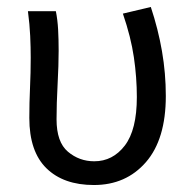

<svg xmlns="http://www.w3.org/2000/svg" viewBox="-20 -518 550 550"><path d="M249 12Q162 12 113 -36Q64 -84 64 -180Q64 -224 66 -267Q68 -310 68 -353Q68 -382 66.5 -415Q65 -448 60 -486H140Q145 -461 146.5 -433Q148 -405 148 -373Q148 -332 145 -276.5Q142 -221 142 -176Q142 -111 174.5 -83.5Q207 -56 250 -56Q303 -56 337.5 -101Q372 -146 372 -240Q372 -296 363.5 -354Q355 -412 332 -479L412 -498Q433 -435 444 -371.5Q455 -308 455 -243Q455 -119 398 -53.5Q341 12 249 12Z"/></svg>

Font: .
Style: 
Weight: 400
Designer: Paul D. Hunt, Dalton Maag
Foundry: Dalton Maag Ltd
Version: Version 1.200